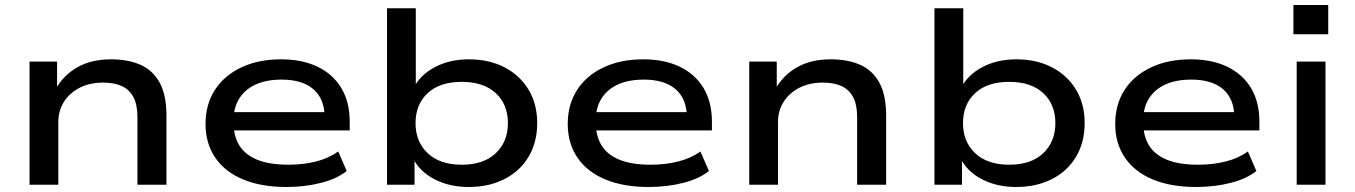

<svg xmlns="http://www.w3.org/2000/svg" viewBox="-20 -738 5413 767"><path d="M98 0V-492H208V-383H203Q234 -438 289.5 -469.5Q345 -501 423 -501Q492 -501 541.5 -479Q591 -457 618 -407.5Q645 -358 645 -275V0H529V-270Q529 -320 513 -350Q497 -380 467 -394Q437 -408 392 -408Q338 -408 297.5 -387Q257 -366 235 -330.5Q213 -295 213 -251V0Z M1124 9Q1024 9 951.5 -21Q879 -51 840 -108Q801 -165 801 -243Q801 -320 838 -378Q875 -436 943.5 -468.5Q1012 -501 1103 -501Q1188 -501 1249.5 -471Q1311 -441 1344 -385.5Q1377 -330 1377 -252V-217H889V-290H1300L1277 -271Q1276 -344 1231.5 -382Q1187 -420 1105 -420Q1045 -420 1002.5 -401Q960 -382 936.5 -345.5Q913 -309 913 -258V-249Q913 -194 936.5 -156.5Q960 -119 1008.5 -99.5Q1057 -80 1132 -80Q1192 -80 1243 -93Q1294 -106 1331 -133L1365 -55Q1327 -24 1262.5 -7.5Q1198 9 1124 9Z M1852 9Q1776 9 1716.5 -21.5Q1657 -52 1629 -107H1636V0H1526V-705H1641V-388H1633Q1660 -440 1718.5 -470.5Q1777 -501 1853 -501Q1935 -501 1996.5 -468.5Q2058 -436 2092 -379Q2126 -322 2126 -246Q2126 -170 2092 -112.5Q2058 -55 1996 -23Q1934 9 1852 9ZM1825 -80Q1912 -80 1960.5 -126Q2009 -172 2009 -246Q2009 -321 1960.5 -366Q1912 -411 1824 -411Q1737 -411 1688.5 -366Q1640 -321 1640 -246Q1640 -172 1688.5 -126Q1737 -80 1825 -80Z M2571 9Q2471 9 2398.5 -21Q2326 -51 2287 -108Q2248 -165 2248 -243Q2248 -320 2285 -378Q2322 -436 2390.5 -468.5Q2459 -501 2550 -501Q2635 -501 2696.5 -471Q2758 -441 2791 -385.5Q2824 -330 2824 -252V-217H2336V-290H2747L2724 -271Q2723 -344 2678.5 -382Q2634 -420 2552 -420Q2492 -420 2449.5 -401Q2407 -382 2383.5 -345.5Q2360 -309 2360 -258V-249Q2360 -194 2383.5 -156.5Q2407 -119 2455.5 -99.5Q2504 -80 2579 -80Q2639 -80 2690 -93Q2741 -106 2778 -133L2812 -55Q2774 -24 2709.5 -7.5Q2645 9 2571 9Z M2973 0V-492H3083V-383H3078Q3109 -438 3164.5 -469.5Q3220 -501 3298 -501Q3367 -501 3416.5 -479Q3466 -457 3493 -407.5Q3520 -358 3520 -275V0H3404V-270Q3404 -320 3388 -350Q3372 -380 3342 -394Q3312 -408 3267 -408Q3213 -408 3172.5 -387Q3132 -366 3110 -330.5Q3088 -295 3088 -251V0Z M4039 9Q3963 9 3903.5 -21.5Q3844 -52 3816 -107H3823V0H3713V-705H3828V-388H3820Q3847 -440 3905.5 -470.5Q3964 -501 4040 -501Q4122 -501 4183.5 -468.5Q4245 -436 4279 -379Q4313 -322 4313 -246Q4313 -170 4279 -112.5Q4245 -55 4183 -23Q4121 9 4039 9ZM4012 -80Q4099 -80 4147.5 -126Q4196 -172 4196 -246Q4196 -321 4147.5 -366Q4099 -411 4011 -411Q3924 -411 3875.5 -366Q3827 -321 3827 -246Q3827 -172 3875.5 -126Q3924 -80 4012 -80Z M4758 9Q4658 9 4585.5 -21Q4513 -51 4474 -108Q4435 -165 4435 -243Q4435 -320 4472 -378Q4509 -436 4577.5 -468.5Q4646 -501 4737 -501Q4822 -501 4883.5 -471Q4945 -441 4978 -385.5Q5011 -330 5011 -252V-217H4523V-290H4934L4911 -271Q4910 -344 4865.5 -382Q4821 -420 4739 -420Q4679 -420 4636.5 -401Q4594 -382 4570.5 -345.5Q4547 -309 4547 -258V-249Q4547 -194 4570.5 -156.5Q4594 -119 4642.5 -99.5Q4691 -80 4766 -80Q4826 -80 4877 -93Q4928 -106 4965 -133L4999 -55Q4961 -24 4896.5 -7.5Q4832 9 4758 9Z M5147 -601V-718H5286V-601ZM5160 0V-492H5275V0Z"/></svg>

Font: Nunito Sans 10pt Expanded SemiBold
Style: Regular
Weight: 600
Width: 7
Designer: Vernon Adams
Foundry: Vernon Adams
Version: Version 3.101;gftools[0.9.27]